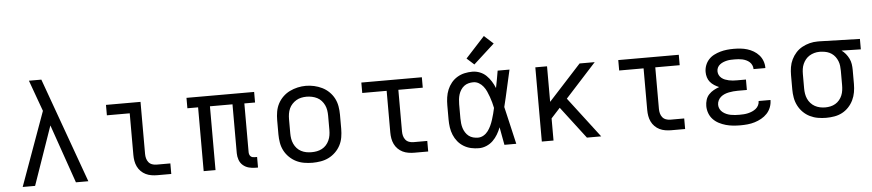

<svg xmlns="http://www.w3.org/2000/svg" viewBox="-44 -1051 6088 1340"><g transform="rotate(-5 3000.0 -380.5)"><path d="M70 0 257 -517 229 -594Q216 -629 203.5 -664.5Q191 -700 178 -735H265L530 0H443L300 -411L157 0Z M1013 0Q993 0 972 -3.5Q951 -7 932.5 -16Q914 -25 899 -40Q884 -55 875 -74Q866 -93 862.5 -113.5Q859 -134 859 -155V-447H699V-520H941V-155Q941 -139 945 -124Q949 -109 958.5 -97Q968 -85 983 -79.5Q998 -74 1013 -74H1111V0Z M1701 8Q1677 8 1654 2Q1631 -4 1613 -19.5Q1595 -35 1587 -58Q1579 -81 1579 -104V-447H1421V0H1338V-447H1263V-520H1737V-446H1662V-104Q1662 -97 1664.5 -89Q1667 -81 1672.5 -75.5Q1678 -70 1685.5 -68Q1693 -66 1701 -66H1718V8Z M2100 8Q2071 8 2041.5 3Q2012 -2 1986 -15Q1960 -28 1938.5 -49Q1917 -70 1903.5 -96Q1890 -122 1885 -151.5Q1880 -181 1880 -210V-310Q1880 -339 1885 -368.5Q1890 -398 1903.5 -424Q1917 -450 1938.5 -471Q1960 -492 1986.5 -505Q2013 -518 2042 -524.5Q2071 -531 2100 -531Q2129 -531 2158 -524.5Q2187 -518 2213.5 -505Q2240 -492 2261.5 -471Q2283 -450 2296.5 -424Q2310 -398 2315 -368.5Q2320 -339 2320 -310V-210Q2320 -181 2315 -151.5Q2310 -122 2296.5 -96Q2283 -70 2261.5 -49Q2240 -28 2214 -15Q2188 -2 2158.5 3Q2129 8 2100 8ZM2100 -66Q2119 -66 2137.5 -69.5Q2156 -73 2173 -82Q2190 -91 2202.5 -105Q2215 -119 2223 -136.5Q2231 -154 2234 -172.5Q2237 -191 2237 -210V-310Q2237 -329 2234 -348Q2231 -367 2223 -384Q2215 -401 2202 -415.5Q2189 -430 2172 -438.5Q2155 -447 2136 -451Q2117 -455 2098 -455Q2079 -455 2060.5 -451Q2042 -447 2026 -437.5Q2010 -428 1997 -414Q1984 -400 1976.5 -383Q1969 -366 1966 -347.5Q1963 -329 1963 -310V-210Q1963 -191 1966 -172.5Q1969 -154 1977 -136.5Q1985 -119 1997.5 -105Q2010 -91 2027 -82Q2044 -73 2062.5 -69.5Q2081 -66 2100 -66Z M2813 0Q2793 0 2772 -3.5Q2751 -7 2732.5 -16Q2714 -25 2699 -40Q2684 -55 2675 -74Q2666 -93 2662.5 -113.5Q2659 -134 2659 -155V-447H2488V-520H2912V-447H2741V-155Q2741 -139 2745 -124Q2749 -109 2758.5 -97Q2768 -85 2783 -79.5Q2798 -74 2813 -74H2911V0Z M3266 8Q3238 8 3211 2Q3184 -4 3160 -18.5Q3136 -33 3118.5 -54.5Q3101 -76 3090.5 -101.5Q3080 -127 3076 -154.5Q3072 -182 3072 -210V-310Q3072 -338 3076 -365.5Q3080 -393 3090.5 -418.5Q3101 -444 3118.5 -465.5Q3136 -487 3160 -501.5Q3184 -516 3211 -522Q3238 -528 3266 -528Q3293 -528 3318.5 -518Q3344 -508 3363 -489.5Q3382 -471 3396.5 -448Q3411 -425 3421 -400Q3427 -430 3432.5 -460Q3438 -490 3443 -520H3526Q3511 -456 3497 -391.5Q3483 -327 3467 -263Q3483 -198 3497.5 -132Q3512 -66 3528 0H3445Q3439 -31 3433.5 -62Q3428 -93 3422 -125Q3412 -99 3398 -75.5Q3384 -52 3364.5 -33Q3345 -14 3319 -3Q3293 8 3266 8ZM3266 -66Q3287 -66 3305.5 -77Q3324 -88 3336.5 -105Q3349 -122 3358 -141.5Q3367 -161 3373.5 -181.5Q3380 -202 3385.5 -222.5Q3391 -243 3395 -263Q3391 -283 3385.5 -303Q3380 -323 3373 -342.5Q3366 -362 3357.5 -381Q3349 -400 3336 -416.5Q3323 -433 3305 -443.5Q3287 -454 3266 -454Q3249 -454 3232 -449.5Q3215 -445 3201.5 -434.5Q3188 -424 3178.5 -409Q3169 -394 3164 -378Q3159 -362 3157 -344.5Q3155 -327 3155 -310V-210Q3155 -193 3157 -175.5Q3159 -158 3164 -142Q3169 -126 3178.5 -111Q3188 -96 3201.5 -85.5Q3215 -75 3232 -70.5Q3249 -66 3266 -66ZM3285 -577 3234 -623 3368 -769 3432 -711Z M3707 0V-520H3789V-271L4017 -520H4123L3907 -283L4123 0H4023L3852 -224L3789 -155V0Z M4613 0Q4593 0 4572 -3.5Q4551 -7 4532.5 -16Q4514 -25 4499 -40Q4484 -55 4475 -74Q4466 -93 4462.5 -113.5Q4459 -134 4459 -155V-447H4288V-520H4712V-447H4541V-155Q4541 -139 4545 -124Q4549 -109 4558.5 -97Q4568 -85 4583 -79.5Q4598 -74 4613 -74H4711V0Z M5097 8Q5072 8 5046.5 5.5Q5021 3 4996 -4Q4971 -11 4948 -23Q4925 -35 4907.5 -53.5Q4890 -72 4881 -96.5Q4872 -121 4872 -147Q4872 -168 4878.5 -189.5Q4885 -211 4900 -227Q4915 -243 4934 -253.5Q4953 -264 4973 -271Q4956 -278 4939.5 -288.5Q4923 -299 4911 -313.5Q4899 -328 4893.5 -346.5Q4888 -365 4888 -384Q4888 -408 4896.5 -430.5Q4905 -453 4921 -470.5Q4937 -488 4958.5 -499Q4980 -510 5003 -516.5Q5026 -523 5049.5 -525.5Q5073 -528 5097 -528Q5121 -528 5145 -525.5Q5169 -523 5192 -516Q5215 -509 5236 -496.5Q5257 -484 5273 -466Q5289 -448 5297.5 -425Q5306 -402 5306 -378Q5306 -377 5306 -376.5Q5306 -376 5306 -375H5223Q5223 -375 5223 -375.5Q5223 -376 5223 -376Q5223 -390 5217 -403Q5211 -416 5201 -425Q5191 -434 5178 -440Q5165 -446 5151.5 -449Q5138 -452 5124.5 -453Q5111 -454 5097 -454Q5084 -454 5070.5 -453.5Q5057 -453 5043.5 -450Q5030 -447 5017.5 -442Q5005 -437 4994 -428.5Q4983 -420 4977 -408Q4971 -396 4971 -382Q4971 -368 4977 -355.5Q4983 -343 4994 -334Q5005 -325 5018 -320Q5031 -315 5044.5 -312Q5058 -309 5072 -308Q5086 -307 5100 -307H5164V-234H5100Q5084 -234 5068.5 -232.5Q5053 -231 5037.5 -228Q5022 -225 5007.5 -219Q4993 -213 4981 -203Q4969 -193 4962 -178.5Q4955 -164 4955 -148Q4955 -148 4955 -148Q4955 -148 4955 -148Q4955 -133 4962 -119Q4969 -105 4981 -95.5Q4993 -86 5007 -80Q5021 -74 5036 -71Q5051 -68 5066.5 -67Q5082 -66 5097 -66Q5113 -66 5128 -67Q5143 -68 5158 -71.5Q5173 -75 5187 -81Q5201 -87 5213 -96.5Q5225 -106 5232 -120Q5239 -134 5239 -150Q5239 -150 5239 -150Q5239 -150 5239 -150H5322Q5322 -149 5322 -149Q5322 -149 5322 -148Q5322 -123 5312.5 -98.5Q5303 -74 5285.5 -55.5Q5268 -37 5245.5 -24.5Q5223 -12 5198.5 -4.5Q5174 3 5148.5 5.5Q5123 8 5097 8Z M5699 8Q5670 8 5641 3Q5612 -2 5585.5 -15Q5559 -28 5538 -49Q5517 -70 5503.5 -96.5Q5490 -123 5485 -152Q5480 -181 5480 -210V-310Q5480 -338 5484.5 -366Q5489 -394 5501.5 -419.5Q5514 -445 5533 -466Q5552 -487 5577 -500.5Q5602 -514 5629 -521Q5656 -528 5685 -528Q5688 -528 5692 -528Q5696 -528 5700 -528L5981 -520V-447L5846 -450Q5862 -439 5875 -423Q5888 -407 5897 -388.5Q5906 -370 5909 -350Q5912 -330 5912 -310V-210Q5912 -181 5907 -152.5Q5902 -124 5889.5 -98Q5877 -72 5857 -50.5Q5837 -29 5811.5 -15.5Q5786 -2 5757 3Q5728 8 5699 8ZM5699 -65Q5717 -65 5735.5 -69Q5754 -73 5770 -82.5Q5786 -92 5798 -106.5Q5810 -121 5817 -138Q5824 -155 5826.5 -173.5Q5829 -192 5829 -210V-310Q5829 -327 5827 -344.5Q5825 -362 5818.5 -378.5Q5812 -395 5801.5 -409Q5791 -423 5776.5 -433Q5762 -443 5745 -448Q5728 -453 5711 -454L5700 -455Q5698 -455 5695.5 -455Q5693 -455 5691 -455Q5673 -455 5655 -450Q5637 -445 5621.5 -435.5Q5606 -426 5594.5 -412Q5583 -398 5575.5 -381Q5568 -364 5565.5 -346Q5563 -328 5563 -310V-210Q5563 -191 5566 -172.5Q5569 -154 5576.5 -137Q5584 -120 5597 -105.5Q5610 -91 5626.5 -82Q5643 -73 5661.5 -69Q5680 -65 5699 -65Z"/></g></svg>

Font: Iosevka Custom Extended
Style: Regular
Weight: 400
Width: 7
Monospace: yes
Designer: Belleve Invis
Foundry: Belleve Invis
Version: Version 11.2.4; ttfautohint (v1.8.4)